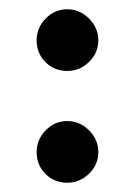

<svg xmlns="http://www.w3.org/2000/svg" viewBox="-20 -473 291 414"><path d="M59 -145Q59 -172 78.5 -192Q98 -212 125 -212Q152 -212 172 -192Q192 -172 192 -145Q192 -118 172 -98.5Q152 -79 125 -79Q97 -79 78 -98Q59 -117 59 -145ZM59 -386Q59 -413 78.5 -433Q98 -453 125 -453Q152 -453 172 -433Q192 -413 192 -386Q192 -359 172 -339.5Q152 -320 125 -320Q97 -320 78 -339Q59 -358 59 -386Z"/></svg>

Font: Lobster Two
Style: Regular
Weight: 400
Designer: Pablo Impallari
Foundry: Pablo Impallari. www.impallari.com
Version: Version 1.006